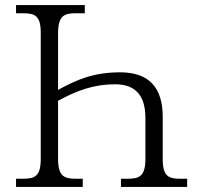

<svg xmlns="http://www.w3.org/2000/svg" viewBox="-20 -734 783 754"><path d="M43 0H305V-32H279C231 -32 208 -42 208 -111V-338C282 -379 349 -403 432 -403C510 -403 551 -361 551 -271V-111C551 -42 528 -32 480 -32H455V0H715V-32H688C642 -32 619 -42 619 -109V-276C619 -391 564 -450 452 -450C349 -450 283 -422 208 -381V-602C208 -672 231 -682 278 -682H313V-714H43V-682H69C117 -682 140 -673 140 -605V-111C140 -42 118 -32 69 -32H43Z"/></svg>

Font: Noto Serif Light
Style: Regular
Weight: 300
Designer: Monotype Design Team
Foundry: Monotype Imaging Inc.
Version: Version 2.013